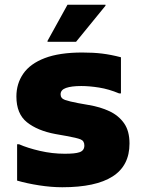

<svg xmlns="http://www.w3.org/2000/svg" viewBox="-20 -780 598 808"><path d="M52 -173H60Q96 -157 148 -145Q200 -133 252 -133Q274 -133 289.5 -134.5Q305 -136 315 -139.5Q325 -143 330 -150Q335 -157 335 -168Q335 -187 319 -193.5Q303 -200 258 -208L213 -216Q138 -230 93.5 -265.5Q49 -301 49 -374Q49 -428 78 -470Q107 -512 168.5 -535.5Q230 -559 326 -559Q373 -559 410 -554.5Q447 -550 489 -539V-387H481Q438 -405 397 -411.5Q356 -418 322 -418Q281 -418 258 -410Q235 -402 235 -383Q235 -366 253.5 -359.5Q272 -353 309 -346L354 -338Q402 -330 440.5 -312Q479 -294 502 -261.5Q525 -229 525 -176Q525 -83 454 -37.5Q383 8 242 8Q196 8 144.5 0Q93 -8 52 -20ZM180 -604V-608L264 -760H424V-756L300 -604Z"/></svg>

Font: Kufam ExtraBold
Style: Regular
Weight: 800
Designer: Wael Morcos, Artur Schmal
Foundry: Original Type
Version: Version 1.300; ttfautohint (v1.8.3)